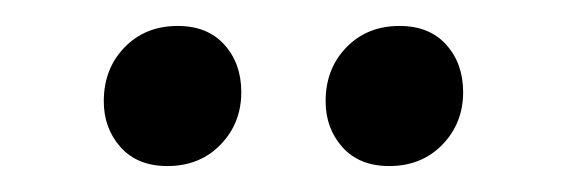

<svg xmlns="http://www.w3.org/2000/svg" viewBox="-20 -677 438 148"><path d="M60 -599Q60 -624 76 -640.5Q92 -657 117 -657Q140 -657 153 -642.5Q166 -628 166 -606Q166 -582 150 -565.5Q134 -549 109 -549Q86 -549 73 -563.5Q60 -578 60 -599ZM231 -599Q231 -624 247 -640.5Q263 -657 288 -657Q311 -657 324 -642.5Q337 -628 337 -606Q337 -582 321 -565.5Q305 -549 280 -549Q257 -549 244 -563.5Q231 -578 231 -599Z"/></svg>

Font: Alegreya Medium
Style: Regular
Weight: 500
Designer: Juan Pablo del Peral
Foundry: Huerta Tipografica
Version: Version 2.007; ttfautohint (v1.6)